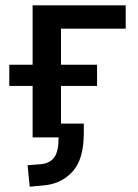

<svg xmlns="http://www.w3.org/2000/svg" viewBox="-20 -518 521 724"><path d="M92 186 84 105 136 101Q169 97 185 75Q201 53 201 0H103V-194H15V-274H103V-498H454V-410H210V-274H346V-194H210V-52H296V-16Q296 82 254 128.5Q212 175 146 181Z"/></svg>

Font: Nunito Sans 7pt SemiCondensed SemiBold
Style: Regular
Weight: 600
Width: 4
Designer: Vernon Adams
Foundry: Vernon Adams
Version: Version 3.101;gftools[0.9.27]